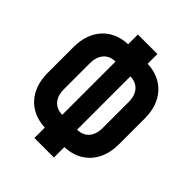

<svg xmlns="http://www.w3.org/2000/svg" viewBox="-221 -894 1043 1043"><g transform="rotate(45 300.0 -372.5)"><path d="M225 25H375V-55C495 -59 574 -144 574 -274V-476C574 -606 495 -691 375 -695V-770H225V-695C105 -691 26 -607 26 -476V-274C26 -144 105 -59 225 -55ZM243 -171C186 -171 151 -211 151 -274V-476C151 -540 186 -580 243 -580ZM357 -171V-580C414 -580 449 -540 449 -476V-274C449 -211 414 -171 357 -171Z"/></g></svg>

Font: JetBrains Mono ExtraBold
Style: Regular
Weight: 800
Monospace: yes
Designer: Philipp Nurullin, Konstantin Bulenkov
Foundry: JetBrains
Version: Version 2.305